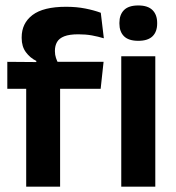

<svg xmlns="http://www.w3.org/2000/svg" viewBox="-20 -702 661 722"><path d="M228.5 -676.5Q267.5 -676.5 300.5 -670Q333.5 -663.5 359 -654L370.5 -558Q349 -564.5 325.8 -568.8Q302.5 -573 274.5 -573Q241 -573 221.8 -565.5Q202.5 -558 194.5 -544Q186.5 -530 186.5 -511V-509.5Q186.5 -496 190.5 -484Q194.5 -472 200 -462.5L116.5 -459.5V-473Q93.5 -484 77.5 -505.5Q61.5 -527 61.5 -559V-561.5Q61.5 -614.5 102.2 -645.5Q143 -676.5 228.5 -676.5ZM78.5 0V-433H206V0ZM7.5 -368V-469.5L131.5 -468.5L181.5 -469.5H369.5L358.5 -368ZM436 0V-490.5H564V0ZM500 -548.5Q463.5 -548.5 446.2 -565.8Q429 -583 429 -613.5V-616Q429 -646.5 446.2 -664Q463.5 -681.5 500 -681.5Q536 -681.5 553.5 -664Q571 -646.5 571 -616V-613.5Q571 -582.5 553.5 -565.5Q536 -548.5 500 -548.5Z"/></svg>

Font: Anek Odia SemiBold
Style: Regular
Weight: 600
Version: Version 1.003